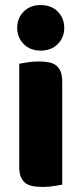

<svg xmlns="http://www.w3.org/2000/svg" viewBox="-20 -731 322 759"><path d="M48 -621Q48 -659 73.5 -685Q99 -711 141 -711Q183 -711 208.5 -685Q234 -659 234 -621Q234 -583 208.5 -557Q183 -531 141 -531Q99 -531 73.5 -557Q48 -583 48 -621ZM226 -1Q215 1 193.5 4.5Q172 8 150 8Q128 8 110.5 5Q93 2 81 -7Q69 -16 62.5 -31.5Q56 -47 56 -72V-479Q67 -481 88.5 -484.5Q110 -488 132 -488Q154 -488 171.5 -485Q189 -482 201 -473Q213 -464 219.5 -448.5Q226 -433 226 -408Z"/></svg>

Font: Baloo Cyrillic
Style: Regular
Weight: 400
Designer: Ek Type, Denis Ignatov
Foundry: Ek Type
Version: Version 1.50 July 26, 2019